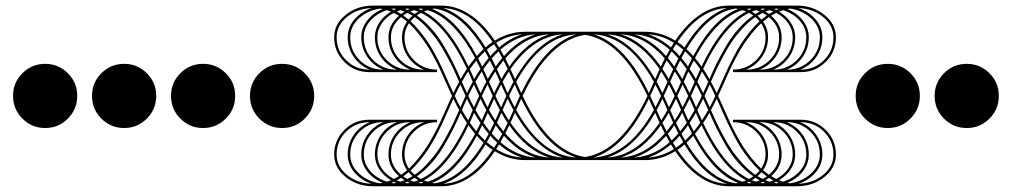

<svg xmlns="http://www.w3.org/2000/svg" viewBox="-20 -567 3584 680"><path d="M220.3 -307.7Q253.5 -274.5 253.5 -227.3Q253.5 -180.1 220.3 -146.9Q187.1 -113.6 139.9 -113.6Q92.7 -113.6 59.4 -146.9Q26.2 -180.1 26.2 -227.3Q26.2 -274.5 59.4 -307.7Q92.7 -340.9 139.9 -340.9Q187.1 -340.9 220.3 -307.7Z M500 -307.7Q533.2 -274.5 533.2 -227.3Q533.2 -180.1 500 -146.9Q466.8 -113.6 419.6 -113.6Q372.4 -113.6 339.2 -146.9Q305.9 -180.1 305.9 -227.3Q305.9 -274.5 339.2 -307.7Q372.4 -340.9 419.6 -340.9Q466.8 -340.9 500 -307.7Z M779.7 -307.7Q812.9 -274.5 812.9 -227.3Q812.9 -180.1 779.7 -146.9Q746.5 -113.6 699.3 -113.6Q652.1 -113.6 618.9 -146.9Q585.7 -180.1 585.7 -227.3Q585.7 -274.5 618.9 -307.7Q652.1 -340.9 699.3 -340.9Q746.5 -340.9 779.7 -307.7Z M1059.4 -307.7Q1092.7 -274.5 1092.7 -227.3Q1092.7 -180.1 1059.4 -146.9Q1026.2 -113.6 979 -113.6Q931.8 -113.6 898.6 -146.9Q865.4 -180.1 865.4 -227.3Q865.4 -274.5 898.6 -307.7Q931.8 -340.9 979 -340.9Q1026.2 -340.9 1059.4 -307.7Z M1479.9 -320.4H1482.1Q1447.1 -333.9 1425.5 -365.2Q1403.8 -396.4 1403.8 -434.9Q1403.8 -465 1421.8 -490.4Q1406 -503.1 1400.8 -506.6Q1364.5 -476 1364.5 -434.9Q1364.5 -387.2 1398.2 -353.8Q1431.8 -320.4 1479.9 -320.4ZM1431.8 -320.4H1434Q1399 -333.9 1377.4 -365.2Q1355.8 -396.4 1355.8 -434.9Q1355.8 -479 1392.9 -511.4Q1383.3 -517 1375 -521.4Q1347.9 -507.4 1332.2 -484.5Q1316.4 -461.5 1316.4 -434.9Q1316.4 -387.2 1350.1 -353.8Q1383.7 -320.4 1431.8 -320.4ZM1383.7 -320.4H1385.9Q1351 -333.9 1329.3 -365.2Q1307.7 -396.4 1307.7 -434.9Q1307.7 -462.4 1323 -486.2Q1338.3 -510.1 1364.9 -525.8Q1362.8 -526.7 1360.4 -527.5Q1358 -528.4 1355.1 -529.5Q1352.3 -530.6 1350.5 -531Q1313.8 -519.2 1291.1 -493.2Q1268.4 -467.2 1268.4 -434.9Q1268.4 -387.2 1302 -353.8Q1335.7 -320.4 1383.7 -320.4ZM1335.7 -320.4H1337.8Q1302.9 -333.9 1281.2 -365.2Q1259.6 -396.4 1259.6 -434.9Q1259.6 -467.2 1280.4 -494.1Q1301.1 -521 1335.2 -535Q1333.5 -535 1330.4 -535.8Q1327.4 -536.7 1326 -536.7Q1280.6 -529.7 1250.4 -501.1Q1220.3 -472.5 1220.3 -434.9Q1220.3 -387.2 1253.9 -353.8Q1287.6 -320.4 1335.7 -320.4ZM1287.6 -320.4H1289.8Q1254.8 -333.9 1233.2 -365.2Q1211.5 -396.4 1211.5 -434.9Q1211.5 -469.4 1234.7 -497.4Q1257.9 -525.3 1295.9 -538.5Q1243.9 -536.3 1208 -506.3Q1172.2 -476.4 1172.2 -434.9Q1172.2 -387.2 1205.9 -353.8Q1239.5 -320.4 1287.6 -320.4ZM1808.1 -277.1 1815.1 -261.4 1826 -237.3Q1909.1 -410.4 2021 -445.4Q1897.7 -437.9 1808.1 -277.1ZM1782.8 -227.3Q1793.3 -204.5 1802.9 -187.1L1807.3 -196.7L1821.2 -227.3L1807.3 -257.9L1802.9 -267.5Q1793.3 -250 1782.8 -227.3ZM1699.7 -55.5Q1632.4 56.4 1549.4 83.9Q1646 80 1724.7 -36.3Q1712.4 -44.1 1699.7 -55.5ZM1716.8 -86.1 1704.1 -63.4Q1712.8 -55.9 1729.9 -43.7L1740.8 -61.6Q1726.8 -74.7 1716.8 -86.1ZM1735.6 -123.3 1721.6 -94.4Q1730.8 -83.5 1745.6 -69.5L1758.7 -93.1Q1747.4 -106.2 1735.6 -123.3ZM1755.7 -167.4 1739.9 -132.4Q1752.6 -114.5 1763.1 -101.8L1778 -131.6Q1766.6 -147.7 1755.7 -167.4ZM1760.1 -177.4Q1770.1 -159.1 1782.3 -140.7L1798.5 -177Q1790.6 -191 1778 -217.2L1767 -193.2ZM1423.1 66.9Q1431.4 62.5 1441 56.8Q1434.4 51.1 1427.4 42.8Q1421.3 48.1 1408.2 57.7Q1416.1 63.4 1423.1 66.9ZM1446.7 76.5 1461.1 71.2Q1452.4 66 1448.4 62.9Q1440.6 68.2 1433.1 71.7Q1440.6 74.7 1446.7 76.5ZM1470.3 82.2Q1472 82.2 1475.1 81.5Q1478.1 80.9 1479.5 80.4Q1478.6 80 1475.7 78.9Q1472.9 77.8 1471.2 76.9L1462 80.9Q1467.2 81.7 1470.3 82.2ZM1383.3 80.4Q1382.4 80 1379.6 78.9Q1376.7 77.8 1375 76.9L1365.8 80.9Q1371.1 81.7 1374.1 82.2Q1375.4 82.2 1378.5 81.5Q1381.6 80.9 1383.3 80.4ZM1398.6 76.5 1413 71.2Q1404.3 66 1400.3 62.9Q1392.5 68.2 1385.1 71.7Q1392.5 74.7 1398.6 76.5ZM1606.2 -177Q1598.3 -191 1585.7 -217.2L1574.7 -193.2Q1572.6 -188.4 1562.3 -165.2Q1552 -142 1545.2 -127.4Q1538.5 -112.8 1524.9 -87Q1511.4 -61.2 1499.1 -42.2Q1486.9 -23.2 1469.4 -1.3Q1451.9 20.5 1434 37.2Q1441.9 46.8 1448.9 52Q1472 36.3 1494.1 12Q1516.2 -12.2 1531 -33.9Q1545.9 -55.5 1562.5 -86.5Q1579.1 -117.6 1586.8 -134Q1594.4 -150.3 1606.2 -177ZM1628.9 -227.3 1614.9 -257.9 1610.6 -267.5Q1601 -250 1590.5 -227.3Q1601 -204.5 1610.6 -187.1L1614.9 -196.7ZM1654.3 -277.5 1638.1 -313.8Q1625.9 -295.5 1615.8 -277.1L1622.8 -261.4L1633.7 -237.3Q1646.4 -263.5 1654.3 -277.5ZM1681.8 -323 1667 -352.7Q1656.5 -340 1643.8 -322.1L1659.5 -287.2Q1670.5 -306.8 1681.8 -323ZM1687.5 -331.3Q1699.3 -348.3 1710.7 -361.5L1697.6 -385.1Q1682.7 -371.1 1673.5 -360.1ZM1716.8 -368.4Q1726.8 -379.8 1740.8 -392.9L1729.9 -410.8Q1712.8 -398.6 1704.1 -391.2ZM1747.8 -399Q1786.7 -432.3 1828.7 -445.4Q1780.2 -442.3 1737.3 -415.6ZM1422.2 82.2Q1424 82.2 1427 81.5Q1430.1 80.9 1431.4 80.4Q1430.5 80 1427.7 78.9Q1424.8 77.8 1423.1 76.9L1413.9 80.9Q1419.1 81.7 1422.2 82.2ZM1633.7 -131.6Q1622.4 -147.7 1611.5 -167.4Q1597.5 -135.5 1586.1 -112.3Q1574.7 -89.2 1554.6 -54.2Q1534.5 -19.2 1509.4 9.4Q1484.3 38 1456.3 57.7Q1464.2 63.4 1471.2 66.9Q1560.3 24 1633.7 -131.6ZM1654.3 -177Q1646.4 -191 1633.7 -217.2L1622.8 -193.2L1615.8 -177.4Q1625.9 -159.1 1638.1 -140.7ZM1677 -227.3 1663 -257.9 1658.7 -267.5Q1649 -250 1638.5 -227.3Q1649 -204.5 1658.7 -187.1L1663 -196.7ZM1702.4 -277.5 1686.2 -313.8Q1674 -295.5 1663.9 -277.1L1670.9 -261.4L1681.8 -237.3Q1694.5 -263.5 1702.4 -277.5ZM1707.6 -287.2Q1718.5 -306.8 1729.9 -323L1715 -352.7Q1704.5 -340 1691.9 -322.1ZM1735.6 -331.3Q1747.4 -348.3 1758.7 -361.5L1745.6 -385.1Q1730.8 -371.1 1721.6 -360.1ZM1764.9 -368.4Q1816 -426.1 1876.7 -445.4Q1809.4 -441 1752.2 -391.2ZM1788 -322.1 1803.8 -287.2Q1877.6 -415.6 1972.9 -445.4Q1869.3 -439.2 1788 -322.1ZM1760.1 -277.1 1767 -261.4 1778 -237.3Q1790.6 -263.5 1798.5 -277.5L1782.3 -313.8Q1770.1 -295.5 1760.1 -277.1ZM1734.7 -227.3Q1745.2 -204.5 1754.8 -187.1L1759.2 -196.7L1773.2 -227.3L1759.2 -257.9L1754.8 -267.5Q1745.2 -250 1734.7 -227.3ZM1668.7 -86.1Q1597.5 47.2 1510.1 80.9Q1515.3 81.7 1518.4 82.2Q1614.9 68.2 1692.7 -61.6Q1678.8 -74.7 1668.7 -86.1ZM1687.5 -123.3 1673.5 -94.4Q1682.7 -83.5 1697.6 -69.5L1710.7 -93.1Q1699.3 -106.2 1687.5 -123.3ZM1707.6 -167.4 1691.9 -132.4Q1704.5 -114.5 1715 -101.8L1729.9 -131.6Q1718.5 -147.7 1707.6 -167.4ZM1712 -177.4Q1722 -159.1 1734.3 -140.7L1750.4 -177Q1742.6 -191 1729.9 -217.2L1719 -193.2ZM1662.6 -93.1Q1651.2 -106.2 1639.4 -123.3Q1568.2 26.2 1481.2 71.7Q1488.6 74.7 1494.8 76.5Q1587 48.1 1662.6 -93.1ZM1681.8 -131.6Q1670.5 -147.7 1659.5 -167.4L1643.8 -132.4Q1656.5 -114.5 1667 -101.8ZM1702.4 -177Q1694.5 -191 1681.8 -217.2L1670.9 -193.2L1663.9 -177.4Q1674 -159.1 1686.2 -140.7ZM1725.1 -227.3 1711.1 -257.9 1706.7 -267.5Q1697.1 -250 1686.6 -227.3Q1697.1 -204.5 1706.7 -187.1L1711.1 -196.7ZM1729.9 -237.3Q1742.6 -263.5 1750.4 -277.5L1734.3 -313.8Q1722 -295.5 1712 -277.1L1719 -261.4ZM1755.7 -287.2Q1766.6 -306.8 1778 -323L1763.1 -352.7Q1752.6 -340 1739.9 -322.1ZM1783.7 -331.3Q1847 -421.3 1924.8 -445.4Q1839.6 -440.1 1769.7 -360.1ZM2021 -9.2Q1909.1 -44.1 1826 -217.2L1815.1 -193.2L1808.1 -177.4Q1897.7 -16.6 2021 -9.2ZM1549.4 -538.5Q1632.4 -510.9 1699.7 -399Q1712.4 -410.4 1724.7 -418.3Q1646 -534.5 1549.4 -538.5ZM1448.9 -506.6Q1441.9 -501.3 1434 -491.7Q1451.9 -475.1 1469.4 -453.2Q1486.9 -431.4 1499.1 -412.4Q1511.4 -393.4 1524.9 -367.6Q1538.5 -341.8 1545.2 -327.1Q1552 -312.5 1562.3 -289.3Q1572.6 -266.2 1574.7 -261.4L1585.7 -237.3Q1598.3 -263.5 1606.2 -277.5Q1594.4 -304.2 1586.8 -320.6Q1579.1 -337 1562.5 -368Q1545.9 -399 1531 -420.7Q1516.2 -442.3 1494.1 -466.6Q1472 -490.8 1448.9 -506.6ZM1471.2 -521.4Q1464.2 -517.9 1456.3 -512.2Q1484.3 -492.6 1509.4 -463.9Q1534.5 -435.3 1554.6 -400.3Q1574.7 -365.4 1586.1 -342.2Q1597.5 -319.1 1611.5 -287.2Q1622.4 -306.8 1633.7 -323Q1560.3 -478.6 1471.2 -521.4ZM1494.8 -531Q1488.6 -529.3 1481.2 -526.2Q1568.2 -480.8 1639.4 -331.3Q1651.2 -348.3 1662.6 -361.5Q1587 -502.6 1494.8 -531ZM1510.1 -535.4Q1597.5 -501.7 1668.7 -368.4Q1678.8 -379.8 1692.7 -392.9Q1614.9 -522.7 1518.4 -536.7Q1515.3 -536.3 1510.1 -535.4ZM1972.9 -9.2Q1877.6 -38.9 1803.8 -167.4L1788 -132.4Q1869.3 -15.3 1972.9 -9.2ZM1423.1 -521.4Q1416.1 -517.9 1408.2 -512.2Q1421.3 -502.6 1427.4 -497.4Q1434.4 -505.7 1441 -511.4Q1431.4 -517 1423.1 -521.4ZM1446.7 -531Q1440.6 -529.3 1433.1 -526.2Q1440.6 -522.7 1448.4 -517.5Q1452.4 -520.5 1461.1 -525.8Q1458.9 -526.7 1456.5 -527.5Q1454.1 -528.4 1451.3 -529.5Q1448.4 -530.6 1446.7 -531ZM1470.3 -536.7Q1467.2 -536.3 1462 -535.4L1471.2 -531.5Q1472.5 -531.9 1473.8 -532.6Q1475.1 -533.2 1476.6 -533.9Q1478.1 -534.5 1479.5 -535Q1477.7 -535 1474.7 -535.8Q1471.6 -536.7 1470.3 -536.7ZM1828.7 -9.2Q1786.7 -22.3 1747.8 -55.5L1737.3 -38.9Q1780.2 -12.2 1828.7 -9.2ZM1398.6 -531Q1392.5 -529.3 1385.1 -526.2Q1392.5 -522.7 1400.3 -517.5Q1404.3 -520.5 1413 -525.8Q1410.8 -526.7 1408.4 -527.5Q1406 -528.4 1403.2 -529.5Q1400.3 -530.6 1398.6 -531ZM1383.3 -535Q1382 -535 1378.9 -535.8Q1375.9 -536.7 1374.1 -536.7Q1371.1 -536.3 1365.8 -535.4L1375 -531.5Q1376.3 -531.9 1377.6 -532.6Q1378.9 -533.2 1380.5 -533.9Q1382 -534.5 1383.3 -535ZM1876.7 -9.2Q1816 -28.4 1764.9 -86.1L1752.2 -63.4Q1809.4 -13.5 1876.7 -9.2ZM1422.2 -536.7Q1419.1 -536.3 1413.9 -535.4L1423.1 -531.5Q1424.4 -531.9 1425.7 -532.6Q1427 -533.2 1428.5 -533.9Q1430.1 -534.5 1431.4 -535Q1430.1 -535 1427 -535.8Q1424 -536.7 1422.2 -536.7ZM1924.8 -9.2Q1847 -33.2 1783.7 -123.3L1769.7 -94.4Q1839.6 -14.4 1924.8 -9.2ZM1482.1 -134.2H1479.9Q1431.8 -134.2 1398.2 -100.7Q1364.5 -67.3 1364.5 -19.7Q1364.5 21.4 1400.8 52Q1406 48.5 1421.8 35.8Q1403.8 10.5 1403.8 -19.7Q1403.8 -58.1 1425.5 -89.4Q1447.1 -120.6 1482.1 -134.2ZM1434 -134.2H1431.8Q1383.7 -134.2 1350.1 -100.7Q1316.4 -67.3 1316.4 -19.7Q1316.4 7 1332.2 29.9Q1347.9 52.9 1375 66.9Q1383.3 62.5 1392.9 56.8Q1355.8 24.5 1355.8 -19.7Q1355.8 -58.1 1377.4 -89.4Q1399 -120.6 1434 -134.2ZM1385.9 -134.2H1383.7Q1335.7 -134.2 1302 -100.7Q1268.4 -67.3 1268.4 -19.7Q1268.4 12.7 1291.1 38.7Q1313.8 64.7 1350.5 76.5L1364.9 71.2Q1338.3 55.5 1323 31.7Q1307.7 7.9 1307.7 -19.7Q1307.7 -58.1 1329.3 -89.4Q1351 -120.6 1385.9 -134.2ZM1337.8 -134.2H1335.7Q1287.6 -134.2 1253.9 -100.7Q1220.3 -67.3 1220.3 -19.7Q1220.3 17.9 1250.4 46.5Q1280.6 75.2 1326 82.2Q1327.4 82.2 1330.4 81.5Q1333.5 80.9 1335.2 80.4Q1301.1 66.4 1280.4 39.6Q1259.6 12.7 1259.6 -19.7Q1259.6 -58.1 1281.2 -89.4Q1302.9 -120.6 1337.8 -134.2ZM1289.8 -134.2H1287.6Q1239.5 -134.2 1205.9 -100.7Q1172.2 -67.3 1172.2 -19.7Q1172.2 21.9 1208 51.8Q1243.9 81.7 1295.9 83.9Q1257.9 70.8 1234.7 42.8Q1211.5 14.9 1211.5 -19.7Q1211.5 -58.1 1233.2 -89.4Q1254.8 -120.6 1289.8 -134.2ZM2624.1 -320.4Q2672.2 -320.4 2705.9 -353.8Q2739.5 -387.2 2739.5 -434.9Q2739.5 -476 2703.2 -506.6Q2698 -503.1 2682.3 -490.4Q2700.2 -465 2700.2 -434.9Q2700.2 -396.4 2678.5 -365.2Q2656.9 -333.9 2621.9 -320.4ZM2672.2 -320.4Q2720.3 -320.4 2753.9 -353.8Q2787.6 -387.2 2787.6 -434.9Q2787.6 -461.5 2771.9 -484.5Q2756.1 -507.4 2729 -521.4Q2720.7 -517 2711.1 -511.4Q2748.3 -479 2748.3 -434.9Q2748.3 -396.4 2726.6 -365.2Q2705 -333.9 2670 -320.4ZM2720.3 -320.4Q2768.4 -320.4 2802 -353.8Q2835.7 -387.2 2835.7 -434.9Q2835.7 -467.2 2812.9 -493.2Q2790.2 -519.2 2753.5 -531L2739.1 -525.8Q2765.7 -510.1 2781 -486.2Q2796.3 -462.4 2796.3 -434.9Q2796.3 -396.4 2774.7 -365.2Q2753.1 -333.9 2718.1 -320.4ZM2768.4 -320.4Q2816.4 -320.4 2850.1 -353.8Q2883.7 -387.2 2883.7 -434.9Q2883.7 -472.5 2853.6 -501.1Q2823.4 -529.7 2778 -536.7Q2776.2 -536.7 2773.2 -535.8Q2770.1 -535 2768.8 -535Q2802.9 -521 2823.6 -494.1Q2844.4 -467.2 2844.4 -434.9Q2844.4 -396.4 2822.8 -365.2Q2801.1 -333.9 2766.2 -320.4ZM2816.4 -320.4Q2864.5 -320.4 2898.2 -353.8Q2931.8 -387.2 2931.8 -434.9Q2931.8 -476.4 2896 -506.3Q2860.1 -536.3 2808.1 -538.5Q2846.2 -525.3 2869.3 -497.4Q2892.5 -469.4 2892.5 -434.9Q2892.5 -396.4 2870.8 -365.2Q2849.2 -333.9 2814.2 -320.4ZM2295.9 -277.1Q2206.3 -437.9 2083 -445.4Q2194.9 -410.4 2278 -237.3L2288.9 -261.4ZM2321.2 -227.3Q2310.8 -250 2301.1 -267.5L2296.8 -257.9L2282.8 -227.3L2296.8 -196.7L2301.1 -187.1Q2310.8 -204.5 2321.2 -227.3ZM2404.3 -55.5Q2391.6 -44.1 2379.4 -36.3Q2458 80 2554.6 83.9Q2471.6 56.4 2404.3 -55.5ZM2387.2 -86.1Q2377.2 -74.7 2363.2 -61.6L2374.1 -43.7Q2391.2 -55.9 2399.9 -63.4ZM2368.4 -123.3Q2356.6 -106.2 2345.3 -93.1L2358.4 -69.5Q2373.3 -83.5 2382.4 -94.4ZM2348.3 -167.4Q2337.4 -147.7 2326 -131.6L2340.9 -101.8Q2351.4 -114.5 2364.1 -132.4ZM2344 -177.4 2337 -193.2 2326 -217.2Q2313.4 -191 2305.5 -177L2321.7 -140.7Q2333.9 -159.1 2344 -177.4ZM2680.9 66.9Q2687.9 63.4 2695.8 57.7Q2682.7 48.1 2676.6 42.8Q2669.6 51.1 2663 56.8Q2672.6 62.5 2680.9 66.9ZM2657.3 76.5Q2663.5 74.7 2670.9 71.7Q2663.5 68.2 2655.6 62.9Q2651.7 66 2642.9 71.2ZM2633.7 82.2Q2636.8 81.7 2642 80.9L2632.9 76.9Q2631.6 77.8 2628.5 78.9Q2625.4 80 2624.6 80.4Q2625.9 80.9 2628.9 81.5Q2632 82.2 2633.7 82.2ZM2720.7 80.4Q2722 80.9 2725.1 81.5Q2728.1 82.2 2729.9 82.2Q2733 81.7 2738.2 80.9L2729 76.9Q2727.7 77.8 2724.7 78.9Q2721.6 80 2720.7 80.4ZM2705.4 76.5Q2711.5 74.7 2719 71.7Q2711.5 68.2 2703.7 62.9Q2699.7 66 2691 71.2ZM2497.8 -177Q2509.6 -150.3 2517.3 -134Q2524.9 -117.6 2541.5 -86.5Q2558.1 -55.5 2573 -33.9Q2587.8 -12.2 2609.9 12Q2632 36.3 2655.2 52Q2662.2 46.8 2670 37.2Q2652.1 20.5 2634.6 -1.3Q2617.1 -23.2 2604.9 -42.2Q2592.7 -61.2 2579.1 -87Q2565.6 -112.8 2558.8 -127.4Q2552 -142 2541.7 -165.2Q2531.5 -188.4 2529.3 -193.2L2518.4 -217.2Q2505.7 -191 2497.8 -177ZM2475.1 -227.3 2489.1 -196.7 2493.4 -187.1Q2503.1 -204.5 2513.5 -227.3Q2503.1 -250 2493.4 -267.5L2489.1 -257.9ZM2449.7 -277.5Q2457.6 -263.5 2470.3 -237.3L2481.2 -261.4L2488.2 -277.1Q2478.1 -295.5 2465.9 -313.8ZM2422.2 -323Q2433.6 -306.8 2444.5 -287.2L2460.2 -322.1Q2447.6 -340 2437.1 -352.7ZM2416.5 -331.3 2430.5 -360.1Q2421.3 -371.1 2406.5 -385.1L2393.4 -361.5Q2404.7 -348.3 2416.5 -331.3ZM2387.2 -368.4 2399.9 -391.2Q2391.2 -398.6 2374.1 -410.8L2363.2 -392.9Q2377.2 -379.8 2387.2 -368.4ZM2356.2 -399 2366.7 -415.6Q2323.9 -442.3 2275.3 -445.4Q2317.3 -432.3 2356.2 -399ZM2681.8 82.2Q2684.9 81.7 2690.1 80.9L2680.9 76.9Q2679.6 77.8 2676.6 78.9Q2673.5 80 2672.6 80.4Q2674 80.9 2677 81.5Q2680.1 82.2 2681.8 82.2ZM2470.3 -131.6Q2543.7 24 2632.9 66.9Q2639.9 63.4 2647.7 57.7Q2619.8 38 2594.6 9.4Q2569.5 -19.2 2549.4 -54.2Q2529.3 -89.2 2517.9 -112.3Q2506.6 -135.5 2492.6 -167.4Q2481.6 -147.7 2470.3 -131.6ZM2449.7 -177 2465.9 -140.7Q2478.1 -159.1 2488.2 -177.4L2481.2 -193.2L2470.3 -217.2Q2457.6 -191 2449.7 -177ZM2427 -227.3 2441 -196.7 2445.4 -187.1Q2455 -204.5 2465.5 -227.3Q2455 -250 2445.4 -267.5L2441 -257.9ZM2401.7 -277.5Q2409.5 -263.5 2422.2 -237.3L2433.1 -261.4L2440.1 -277.1Q2430.1 -295.5 2417.8 -313.8ZM2396.4 -287.2 2412.2 -322.1Q2399.5 -340 2389 -352.7L2374.1 -323Q2385.5 -306.8 2396.4 -287.2ZM2368.4 -331.3 2382.4 -360.1Q2373.3 -371.1 2358.4 -385.1L2345.3 -361.5Q2356.6 -348.3 2368.4 -331.3ZM2339.2 -368.4 2351.8 -391.2Q2294.6 -441 2227.3 -445.4Q2288 -426.1 2339.2 -368.4ZM2316 -322.1Q2234.7 -439.2 2131.1 -445.4Q2226.4 -415.6 2300.3 -287.2ZM2344 -277.1Q2333.9 -295.5 2321.7 -313.8L2305.5 -277.5Q2313.4 -263.5 2326 -237.3L2337 -261.4ZM2369.3 -227.3Q2358.8 -250 2349.2 -267.5L2344.8 -257.9L2330.9 -227.3L2344.8 -196.7L2349.2 -187.1Q2358.8 -204.5 2369.3 -227.3ZM2435.3 -86.1Q2425.3 -74.7 2411.3 -61.6Q2489.1 68.2 2585.7 82.2Q2588.7 81.7 2594 80.9Q2506.6 47.2 2435.3 -86.1ZM2416.5 -123.3Q2404.7 -106.2 2393.4 -93.1L2406.5 -69.5Q2421.3 -83.5 2430.5 -94.4ZM2396.4 -167.4Q2385.5 -147.7 2374.1 -131.6L2389 -101.8Q2399.5 -114.5 2412.2 -132.4ZM2392 -177.4 2385.1 -193.2 2374.1 -217.2Q2361.5 -191 2353.6 -177L2369.8 -140.7Q2382 -159.1 2392 -177.4ZM2441.4 -93.1Q2517 48.1 2609.3 76.5Q2615.4 74.7 2622.8 71.7Q2535.8 26.2 2464.6 -123.3Q2452.8 -106.2 2441.4 -93.1ZM2422.2 -131.6 2437.1 -101.8Q2447.6 -114.5 2460.2 -132.4L2444.5 -167.4Q2433.6 -147.7 2422.2 -131.6ZM2401.7 -177 2417.8 -140.7Q2430.1 -159.1 2440.1 -177.4L2433.1 -193.2L2422.2 -217.2Q2409.5 -191 2401.7 -177ZM2378.9 -227.3 2392.9 -196.7 2397.3 -187.1Q2406.9 -204.5 2417.4 -227.3Q2406.9 -250 2397.3 -267.5L2392.9 -257.9ZM2374.1 -237.3 2385.1 -261.4 2392 -277.1Q2382 -295.5 2369.8 -313.8L2353.6 -277.5Q2361.5 -263.5 2374.1 -237.3ZM2348.3 -287.2 2364.1 -322.1Q2351.4 -340 2340.9 -352.7L2326 -323Q2337.4 -306.8 2348.3 -287.2ZM2320.4 -331.3 2334.4 -360.1Q2264.4 -440.1 2179.2 -445.4Q2257 -421.3 2320.4 -331.3ZM2083 -9.2Q2206.3 -16.6 2295.9 -177.4L2288.9 -193.2L2278 -217.2Q2194.9 -44.1 2083 -9.2ZM2554.6 -538.5Q2458 -534.5 2379.4 -418.3Q2391.6 -410.4 2404.3 -399Q2471.6 -510.9 2554.6 -538.5ZM2655.2 -506.6Q2632 -490.8 2609.9 -466.6Q2587.8 -442.3 2573 -420.7Q2558.1 -399 2541.5 -368Q2524.9 -337 2517.3 -320.6Q2509.6 -304.2 2497.8 -277.5Q2505.7 -263.5 2518.4 -237.3L2529.3 -261.4Q2531.5 -266.2 2541.7 -289.3Q2552 -312.5 2558.8 -327.1Q2565.6 -341.8 2579.1 -367.6Q2592.7 -393.4 2604.9 -412.4Q2617.1 -431.4 2634.6 -453.2Q2652.1 -475.1 2670 -491.7Q2662.2 -501.3 2655.2 -506.6ZM2632.9 -521.4Q2543.7 -478.6 2470.3 -323Q2481.6 -306.8 2492.6 -287.2Q2506.6 -319.1 2517.9 -342.2Q2529.3 -365.4 2549.4 -400.3Q2569.5 -435.3 2594.6 -463.9Q2619.8 -492.6 2647.7 -512.2Q2639.9 -517.9 2632.9 -521.4ZM2609.3 -531Q2517 -502.6 2441.4 -361.5Q2452.8 -348.3 2464.6 -331.3Q2535.8 -480.8 2622.8 -526.2Q2615.4 -529.3 2609.3 -531ZM2594 -535.4Q2588.7 -536.3 2585.7 -536.7Q2489.1 -522.7 2411.3 -392.9Q2425.3 -379.8 2435.3 -368.4Q2506.6 -501.7 2594 -535.4ZM2131.1 -9.2Q2234.7 -15.3 2316 -132.4L2300.3 -167.4Q2226.4 -38.9 2131.1 -9.2ZM2680.9 -521.4Q2672.6 -517 2663 -511.4Q2669.6 -505.7 2676.6 -497.4Q2682.7 -502.6 2695.8 -512.2Q2687.9 -517.9 2680.9 -521.4ZM2657.3 -531 2642.9 -525.8Q2651.7 -520.5 2655.6 -517.5Q2663.5 -522.7 2670.9 -526.2Q2663.5 -529.3 2657.3 -531ZM2633.7 -536.7Q2632 -536.7 2628.9 -535.8Q2625.9 -535 2624.6 -535Q2625.4 -534.5 2628.5 -533.4Q2631.6 -532.3 2632.9 -531.5L2642 -535.4Q2636.8 -536.3 2633.7 -536.7ZM2275.3 -9.2Q2323.9 -12.2 2366.7 -38.9L2356.2 -55.5Q2317.3 -22.3 2275.3 -9.2ZM2705.4 -531 2691 -525.8Q2699.7 -520.5 2703.7 -517.5Q2711.5 -522.7 2719 -526.2Q2711.5 -529.3 2705.4 -531ZM2720.7 -535Q2721.6 -534.5 2724.7 -533.4Q2727.7 -532.3 2729 -531.5L2738.2 -535.4Q2733 -536.3 2729.9 -536.7Q2728.1 -536.7 2725.1 -535.8Q2722 -535 2720.7 -535ZM2227.3 -9.2Q2294.6 -13.5 2351.8 -63.4L2339.2 -86.1Q2288 -28.4 2227.3 -9.2ZM2681.8 -536.7Q2680.1 -536.7 2677 -535.8Q2674 -535 2672.6 -535Q2673.5 -534.5 2676.6 -533.4Q2679.6 -532.3 2680.9 -531.5L2690.1 -535.4Q2684.9 -536.3 2681.8 -536.7ZM2179.2 -9.2Q2264.4 -14.4 2334.4 -94.4L2320.4 -123.3Q2257 -33.2 2179.2 -9.2ZM2621.9 -134.2Q2656.9 -120.6 2678.5 -89.4Q2700.2 -58.1 2700.2 -19.7Q2700.2 10.5 2682.3 35.8Q2698 48.5 2703.2 52Q2739.5 21.4 2739.5 -19.7Q2739.5 -67.3 2705.9 -100.7Q2672.2 -134.2 2624.1 -134.2ZM2670 -134.2Q2705 -120.6 2726.6 -89.4Q2748.3 -58.1 2748.3 -19.7Q2748.3 24.5 2711.1 56.8Q2720.7 62.5 2729 66.9Q2756.1 52.9 2771.9 29.9Q2787.6 7 2787.6 -19.7Q2787.6 -67.3 2753.9 -100.7Q2720.3 -134.2 2672.2 -134.2ZM2718.1 -134.2Q2753.1 -120.6 2774.7 -89.4Q2796.3 -58.1 2796.3 -19.7Q2796.3 7.9 2781 31.7Q2765.7 55.5 2739.1 71.2L2753.5 76.5Q2790.2 64.7 2812.9 38.7Q2835.7 12.7 2835.7 -19.7Q2835.7 -67.3 2802 -100.7Q2768.4 -134.2 2720.3 -134.2ZM2766.2 -134.2Q2801.1 -120.6 2822.8 -89.4Q2844.4 -58.1 2844.4 -19.7Q2844.4 12.7 2823.6 39.6Q2802.9 66.4 2768.8 80.4Q2770.1 80.9 2773.2 81.5Q2776.2 82.2 2778 82.2Q2823.4 75.2 2853.6 46.5Q2883.7 17.9 2883.7 -19.7Q2883.7 -67.3 2850.1 -100.7Q2816.4 -134.2 2768.4 -134.2ZM2814.2 -134.2Q2849.2 -120.6 2870.8 -89.4Q2892.5 -58.1 2892.5 -19.7Q2892.5 14.9 2869.3 42.8Q2846.2 70.8 2808.1 83.9Q2860.1 81.7 2896 51.8Q2931.8 21.9 2931.8 -19.7Q2931.8 -67.3 2898.2 -100.7Q2864.5 -134.2 2816.4 -134.2ZM1840 0Q1783.2 0 1732.5 -31.5Q1648.2 92.7 1542.4 92.7H1302Q1244.8 92.7 1204.1 59.7Q1163.5 26.7 1163.5 -19.7Q1163.5 -70.8 1199.7 -106.9Q1236 -142.9 1287.6 -142.9H1528V-134.2Q1479.9 -134.2 1446.2 -100.7Q1412.6 -67.3 1412.6 -19.7Q1412.6 7 1428.3 30.2Q1445.8 14 1462.8 -7.6Q1479.9 -29.3 1491.5 -47Q1503.1 -64.7 1517.3 -91.3Q1531.5 -118 1537.2 -130.5Q1542.8 -142.9 1554.4 -168.7Q1566 -194.5 1566.9 -196.7L1580.9 -227.3L1566.9 -257.9Q1566 -260.1 1554.4 -285.8Q1542.8 -311.6 1537.2 -324.1Q1531.5 -336.5 1517.3 -363.2Q1503.1 -389.9 1491.5 -407.6Q1479.9 -425.3 1462.8 -446.9Q1445.8 -468.5 1428.3 -484.7Q1412.6 -461.5 1412.6 -434.9Q1412.6 -387.2 1446.2 -353.8Q1479.9 -320.4 1528 -320.4V-311.6H1287.6Q1236 -311.6 1199.7 -347.7Q1163.5 -383.7 1163.5 -434.9Q1163.5 -481.2 1204.1 -514.2Q1244.8 -547.2 1302 -547.2H1542.4Q1648.2 -547.2 1732.5 -423.1Q1783.2 -454.5 1840 -454.5H2264Q2320.8 -454.5 2371.5 -423.1Q2455.9 -547.2 2561.6 -547.2H2802Q2859.3 -547.2 2899.9 -514.2Q2940.6 -481.2 2940.6 -434.9Q2940.6 -383.7 2904.3 -347.7Q2868 -311.6 2816.4 -311.6H2576V-320.4Q2624.1 -320.4 2657.8 -353.8Q2691.4 -387.2 2691.4 -434.9Q2691.4 -461.5 2675.7 -484.7Q2658.2 -468.5 2641.2 -446.9Q2624.1 -425.3 2612.5 -407.6Q2601 -389.9 2586.8 -363.2Q2572.6 -336.5 2566.9 -324.1Q2561.2 -311.6 2549.6 -285.8Q2538 -260.1 2537.2 -257.9L2523.2 -227.3L2537.2 -196.7Q2538 -194.5 2549.6 -168.7Q2561.2 -142.9 2566.9 -130.5Q2572.6 -118 2586.8 -91.3Q2601 -64.7 2612.5 -47Q2624.1 -29.3 2641.2 -7.6Q2658.2 14 2675.7 30.2Q2691.4 7 2691.4 -19.7Q2691.4 -67.3 2657.8 -100.7Q2624.1 -134.2 2576 -134.2V-142.9H2816.4Q2868 -142.9 2904.3 -106.9Q2940.6 -70.8 2940.6 -19.7Q2940.6 26.7 2899.9 59.7Q2859.3 92.7 2802 92.7H2561.6Q2455.9 92.7 2371.5 -31.5Q2320.8 0 2264 0ZM2052 -443.6Q1924.4 -424.4 1830.9 -227.3Q1924.4 -30.2 2052 -10.9Q2179.6 -30.2 2273.2 -227.3Q2179.6 -424.4 2052 -443.6Z M3204.5 -307.7Q3237.8 -274.5 3237.8 -227.3Q3237.8 -180.1 3204.5 -146.9Q3171.3 -113.6 3124.1 -113.6Q3076.9 -113.6 3043.7 -146.9Q3010.5 -180.1 3010.5 -227.3Q3010.5 -274.5 3043.7 -307.7Q3076.9 -340.9 3124.1 -340.9Q3171.3 -340.9 3204.5 -307.7Z M3484.3 -307.7Q3517.5 -274.5 3517.5 -227.3Q3517.5 -180.1 3484.3 -146.9Q3451 -113.6 3403.8 -113.6Q3356.6 -113.6 3323.4 -146.9Q3290.2 -180.1 3290.2 -227.3Q3290.2 -274.5 3323.4 -307.7Q3356.6 -340.9 3403.8 -340.9Q3451 -340.9 3484.3 -307.7Z"/></svg>

Font: FoglihtenBPS01
Style: Regular
Weight: 500
Version: Version 0.75